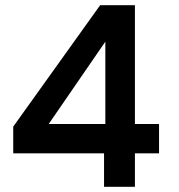

<svg xmlns="http://www.w3.org/2000/svg" viewBox="-20 -720 690 740"><path d="M381 0V-129H31V-232L366 -700H500V-242H593V-129H500V0ZM386 -184V-615L418 -606L134 -193L112 -242H437Z"/></svg>

Font: Host Grotesk Light
Style: Bold
Weight: 700
Version: Version 1.003